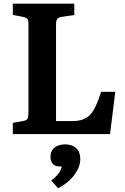

<svg xmlns="http://www.w3.org/2000/svg" viewBox="-20 -720 669 1031"><path d="M48.8 0V-60.1L102.1 -69.8Q123 -73.2 127.9 -82.5Q132.8 -91.8 132.8 -121.1V-583Q132.8 -594.7 132.6 -599.4Q132.3 -604 130.9 -610.8Q129.4 -617.7 126 -620.1Q122.6 -622.6 116.7 -625.2Q110.8 -627.9 101.1 -629.9L48.8 -640.1V-700.2H378.9V-639.2L314 -629.9Q293 -626.5 286.9 -617.9Q280.8 -609.4 280.8 -585.9V-69.8H368.2Q431.2 -69.8 462.9 -102.5Q494.6 -135.3 522.9 -227.1H599.1L570.8 0ZM292 291 254.9 249Q302.7 214.8 312 173.8H300.8Q275.4 173.8 263.2 159.7Q251 145.5 251 123Q251 89.8 273.2 72.5Q295.4 55.2 329.1 55.2Q366.7 55.2 388.9 75.4Q411.1 95.7 411.1 134.8Q411.1 174.3 380.9 217Q350.6 259.8 292 291Z"/></svg>

Font: Literata Book
Style: Bold
Weight: 700
Designer: Latin by Veronika Burian and Jose Scaglione. Greek by Irene Vlachou. Cyrillic by Vera Evstafieva
Foundry: TypeTogether
Version: Version 2.003;PS 002.003;hotconv 1.0.88;makeotf.lib2.5.64775